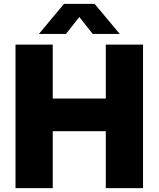

<svg xmlns="http://www.w3.org/2000/svg" viewBox="-20 -970 818 990"><path d="M60 0V-740H252V-462H525.5V-740H717.5V0H525.5V-293.5H252V0ZM180.5 -795 310 -950H468L597.5 -795H458L375 -900H403L320 -795Z"/></svg>

Font: Encode Sans SC ExtraBold
Style: Regular
Weight: 800
Version: Version 3.002